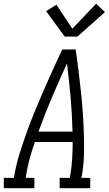

<svg xmlns="http://www.w3.org/2000/svg" viewBox="-50 -997 576 1017"><path d="M-30 0V-55H24L27 -74Q37 -130 54.5 -186Q72 -242 92 -297.5Q112 -353 134.5 -408Q157 -463 181 -517.5Q205 -572 229.5 -626.5Q254 -681 280 -735H351Q359 -681 365.5 -626.5Q372 -572 378 -517.5Q384 -463 388 -408Q392 -353 394 -297.5Q396 -242 395 -186Q394 -130 385 -74L381 -55H428V0H266V-55H320L323 -74Q330 -116 332.5 -159Q335 -202 335 -245H135Q120 -203 108 -160Q96 -117 89 -74L86 -55H132V0ZM154 -300H334Q332 -391 324 -481Q316 -571 305 -661Q264 -572 225.5 -482Q187 -392 154 -300ZM293 -803 194 -938 249 -972 333 -845 459 -977 506 -933 360 -803Z"/></svg>

Font: Iosevka Curly Slab LtObl
Style: Regular
Weight: 300
Italic angle: -9°
Monospace: yes
Designer: Belleve Invis
Foundry: Belleve Invis
Version: Version 11.0.0; ttfautohint (v1.8.3)